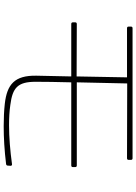

<svg xmlns="http://www.w3.org/2000/svg" viewBox="131 -877 738 1040"><g transform="rotate(90 500.0 -357.0)"><path d="M110 -374H394C392 -304 391 -238 390 -185C388 -67 437 -26 542 -14C579 -10 619 -8 663 -8C726 -8 795 -12 869 -21C874 -22 877 -25 877 -30L878 -44C879 -50 875 -54 869 -53C796 -43 724 -37 659 -37C619 -37 582 -39 548 -44C455 -56 423 -84 423 -181C423 -228 424 -297 426 -374H876C882 -374 885 -377 885 -383V-395C885 -401 882 -404 876 -404H426C428 -498 430 -599 432 -677L837 -676C843 -676 846 -679 846 -685V-697C846 -703 843 -706 837 -706H133C127 -706 124 -703 124 -697V-685C124 -679 127 -676 133 -676H399C398 -595 396 -497 394 -403L110 -404C104 -404 101 -401 101 -395V-383C101 -377 104 -374 110 -374Z"/></g></svg>

Font: LINE Seed JP_OTF Thin
Style: Regular
Weight: 250
Designer: LY Corporation & Fontrix & Fontworks
Version: Version 1.007